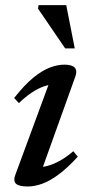

<svg xmlns="http://www.w3.org/2000/svg" viewBox="-20 -700 341 732"><path d="M39 -35 172.5 -397 191.5 -378Q171.5 -379 148.8 -371.2Q126 -363.5 101.8 -347.5Q77.5 -331.5 52 -307L34 -326.5Q73.5 -376.5 107.2 -404Q141 -431.5 170.2 -442.5Q199.5 -453.5 225.5 -453.5Q254 -453.5 264.8 -442.2Q275.5 -431 267 -407.5L134 -37L118.5 -63Q139 -61.5 162 -67.8Q185 -74 209.8 -88Q234.5 -102 259.5 -123.5L276.5 -102.5Q237.5 -60 203.8 -35Q170 -10 141 0.5Q112 11 85.5 11Q52 11 40.8 0.2Q29.5 -10.5 39 -35ZM265 -515.5H228.5L125 -667L127 -680.5H232.5Z"/></svg>

Font: Newsreader 16pt 16pt Medium
Style: Italic
Weight: 500
Italic angle: -17°
Version: Version 1.003